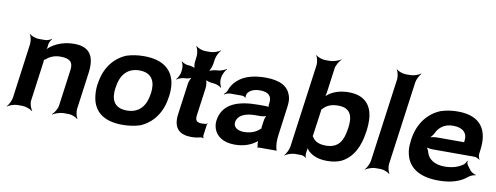

<svg xmlns="http://www.w3.org/2000/svg" viewBox="-65 -1112 3804 1474"><g transform="rotate(10 1837.0 -375.0)"><path d="M369 -423C443 -423 470 -397 462 -337L423 -50C420 -26 397 11 380 24L382 26C400 14 442 0 466 0H507C531 0 566 14 577 26L580 24C570 11 561 -26 564 -50L603 -336C620 -460 585 -538 457 -538C386 -538 328 -517 284 -487C269 -477 251 -460 245 -450L248 -448C254 -459 259 -478 260 -493V-498C261 -511 272 -534 282 -542L279 -545C270 -537 245 -528 231 -528H179C155 -528 120 -542 109 -554L107 -552C117 -539 125 -502 122 -478L64 -50C61 -26 42 11 28 24L29 26C44 14 83 0 107 0H148C172 0 210 14 224 26L228 24C215 11 202 -26 205 -50L247 -359C247 -362 249 -378 247 -379L244 -375C246 -374 261 -383 263 -385C287 -407 323 -423 369 -423Z M687 -269 685 -259C680 -220 682 -185 688 -152C706 -58 775 10 927 10C977 10 1022 3 1063 -10C1156 -49 1224 -134 1241 -259L1243 -269C1248 -308 1248 -343 1242 -376C1223 -470 1153 -538 1001 -538C951 -538 907 -531 866 -518C772 -479 704 -394 687 -269ZM1102 -269 1100 -259C1089 -176 1044 -104 942 -104C837 -104 814 -175 826 -259L828 -269C839 -351 883 -424 985 -424C1087 -424 1113 -352 1102 -269Z M1465 10C1494 10 1517 6 1540 0C1545 -1 1553 1 1556 4L1559 1C1556 -2 1553 -11 1554 -16L1566 -104C1566 -107 1570 -110 1572 -112L1570 -115C1568 -113 1564 -109 1561 -109C1550 -107 1538 -106 1525 -106C1486 -106 1473 -122 1478 -161L1508 -380C1511 -401 1506 -438 1497 -449L1493 -446C1502 -435 1538 -425 1559 -425C1580 -425 1613 -412 1622 -401L1625 -404C1616 -415 1607 -449 1610 -470L1612 -483C1615 -504 1632 -538 1645 -549L1643 -552C1630 -541 1594 -528 1573 -528C1552 -528 1514 -518 1501 -507L1504 -504C1517 -515 1531 -552 1534 -573L1539 -608C1542 -632 1561 -669 1575 -682L1574 -684C1559 -672 1520 -658 1496 -658H1455C1431 -658 1396 -672 1385 -684L1382 -682C1392 -669 1401 -632 1398 -608L1393 -567C1390 -548 1393 -517 1402 -507L1406 -510C1397 -520 1367 -528 1349 -528C1330 -528 1304 -539 1295 -549L1292 -546C1301 -536 1307 -508 1305 -490L1302 -464C1299 -445 1284 -417 1273 -407L1275 -404C1286 -414 1316 -425 1335 -425C1353 -425 1386 -433 1397 -443L1394 -446C1383 -436 1370 -405 1368 -387L1335 -146C1321 -43 1363 10 1465 10Z M2122 -128 2152 -352C2156 -383 2155 -410 2147 -433C2125 -501 2064 -538 1948 -538C1862 -538 1796 -519 1753 -488C1723 -467 1694 -436 1681 -397C1677 -382 1663 -365 1653 -358L1656 -355C1665 -362 1688 -370 1703 -370H1796C1804 -370 1816 -364 1819 -359L1823 -361C1820 -366 1823 -383 1826 -390C1841 -419 1878 -434 1923 -434C1989 -434 2017 -404 2010 -353L2008 -338C2007 -331 2008 -318 2011 -314L2013 -317C2010 -321 1996 -323 1987 -323H1927C1767 -323 1651 -279 1633 -148C1630 -125 1633 -104 1639 -85C1658 -30 1711 10 1802 10C1873 10 1926 -11 1965 -40C1970 -44 1977 -50 1979 -54L1976 -55C1974 -51 1975 -43 1975 -37C1975 -26 1976 -16 1979 -7C1980 -5 1979 1 1978 3L1979 5C1980 3 1985 0 1988 0H2120C2122 0 2125 2 2126 3L2128 1C2127 0 2125 -2 2125 -4C2125 -5 2127 -7 2127 -7L2125 -10C2116 -43 2115 -80 2122 -128ZM1776 -159C1784 -218 1846 -240 1922 -240H1958C1976 -240 2005 -246 2013 -253L2009 -256C2001 -249 1993 -225 1991 -211L1984 -162C1984 -159 1982 -145 1984 -143L1986 -146C1984 -148 1974 -141 1972 -138C1947 -115 1905 -98 1855 -98C1806 -98 1771 -122 1776 -159Z M2430 -503 2457 -700C2460 -724 2482 -761 2499 -774L2497 -776C2479 -764 2438 -750 2414 -750H2373C2349 -750 2313 -764 2302 -776L2300 -774C2310 -761 2319 -724 2316 -700L2227 -50C2224 -26 2205 11 2191 24L2192 26C2207 14 2246 0 2270 0H2319C2331 0 2351 8 2356 15L2359 13C2354 6 2351 -16 2355 -28V-32C2359 -46 2361 -64 2358 -74L2355 -73C2357 -63 2367 -47 2378 -37C2409 -9 2454 10 2522 10C2564 10 2602 3 2630 -10C2714 -50 2764 -139 2780 -259L2782 -270C2787 -309 2788 -345 2785 -378C2774 -468 2723 -538 2596 -538C2535 -538 2486 -522 2449 -498C2437 -489 2420 -475 2415 -467L2419 -465C2424 -474 2428 -490 2430 -503ZM2493 -104C2437 -104 2405 -122 2388 -150C2387 -152 2381 -160 2379 -159L2381 -156C2382 -156 2384 -169 2384 -171L2410 -357C2410 -359 2412 -372 2410 -372L2408 -369C2410 -368 2418 -376 2419 -378C2444 -406 2479 -423 2535 -423C2637 -423 2651 -352 2640 -270L2638 -259C2626 -175 2597 -104 2493 -104Z M2996 -50 3085 -700C3088 -724 3107 -761 3121 -774L3119 -776C3104 -764 3066 -750 3042 -750H3001C2977 -750 2941 -764 2930 -776L2928 -774C2938 -761 2947 -724 2944 -700L2855 -50C2852 -26 2833 11 2819 24L2820 26C2835 14 2874 0 2898 0H2939C2963 0 2998 14 3009 26L3012 24C3002 11 2993 -26 2996 -50Z M3447 -538C3399 -538 3357 -531 3316 -518C3218 -479 3148 -390 3131 -265L3129 -246C3124 -211 3125 -178 3133 -147C3155 -55 3232 10 3391 10C3492 10 3564 -16 3611 -57C3625 -69 3653 -80 3665 -79L3666 -83C3653 -84 3628 -98 3619 -111L3593 -146C3587 -154 3585 -169 3587 -177L3583 -178C3581 -170 3571 -153 3562 -146C3527 -120 3479 -104 3419 -104C3338 -104 3289 -140 3276 -192C3273 -206 3261 -226 3251 -233L3247 -229C3257 -223 3287 -218 3307 -218H3630C3644 -218 3665 -209 3672 -202L3674 -204C3668 -212 3662 -234 3664 -248L3668 -278C3689 -434 3627 -538 3447 -538ZM3536 -326 3535 -320C3535 -317 3533 -311 3535 -310L3538 -312C3537 -314 3530 -314 3526 -314H3326C3305 -314 3270 -308 3257 -301L3261 -297C3274 -305 3292 -328 3300 -344C3321 -389 3362 -424 3430 -424C3506 -424 3544 -387 3536 -326Z"/></g></svg>

Font: Asimov
Style: EdgeWideIt
Weight: 500
Designer: Google
Version: Version 2.000980: 2014